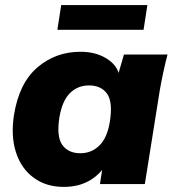

<svg xmlns="http://www.w3.org/2000/svg" viewBox="-20 -722 684 753"><path d="M230 11Q161 11 112 -25Q63 -61 42.5 -125Q22 -189 35 -272Q55 -396 126.5 -457.5Q198 -519 296 -519Q355 -519 398 -492.5Q441 -466 449 -422L440 -418L466 -508H637Q628 -474 620.5 -439Q613 -404 607 -370L548 0H372L386 -91H403Q381 -45 336.5 -17Q292 11 230 11ZM295 -121Q339 -121 370 -151.5Q401 -182 411 -246Q423 -323 399.5 -355Q376 -387 329 -387Q285 -387 254.5 -357Q224 -327 213 -262Q201 -186 224.5 -153.5Q248 -121 295 -121ZM205 -605 220 -702H558L543 -605Z"/></svg>

Font: Mulish ExtraLight Black
Style: Italic
Weight: 900
Italic angle: -9°
Version: Version 3.603